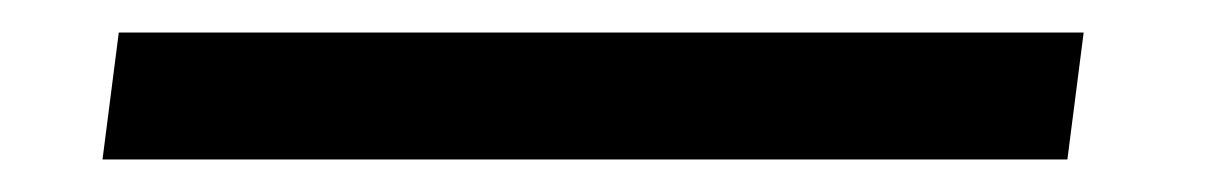

<svg xmlns="http://www.w3.org/2000/svg" viewBox="-20 48 748 118"><path d="M646 68H53L43 146H636Z"/></svg>

Font: Bluebird
Style: ExtObl
Weight: 400
Designer: Jasper
Foundry: Cannot Into Space Fonts
Version: Version 0.98